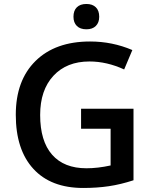

<svg xmlns="http://www.w3.org/2000/svg" viewBox="-20 -932 766 962"><path d="M59.1 0ZM386.2 -387.2H648.9V-28.8Q584.5 -7.8 525.1 1Q465.8 9.8 397 9.8Q234.9 9.8 147 -86.2Q59.1 -182.1 59.1 -356.9Q59.1 -529.3 158.2 -626.7Q257.3 -724.1 431.2 -724.1Q543 -724.1 643.1 -681.2L602.1 -584Q515.1 -624 428.2 -624Q314 -624 247.6 -552.2Q181.2 -480.5 181.2 -356Q181.2 -225.1 241 -157Q300.8 -88.9 413.1 -88.9Q469.7 -88.9 534.2 -103V-287.1H386.2ZM348.1 -848.1Q348.1 -878.9 365 -895.5Q381.8 -912.1 413.1 -912.1Q443.4 -912.1 460.2 -895.5Q477.1 -878.9 477.1 -848.1Q477.1 -818.8 460.2 -802Q443.4 -785.2 413.1 -785.2Q381.8 -785.2 365 -802Q348.1 -818.8 348.1 -848.1Z"/></svg>

Font: Open Sans Semibold
Style: Regular
Weight: 600
Foundry: Ascender Corporation
Version: Version 1.10; ttfautohint (v1.5.65-e2d9)